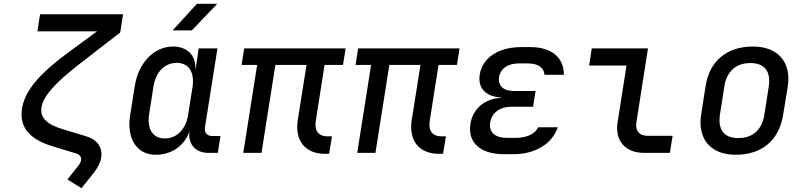

<svg xmlns="http://www.w3.org/2000/svg" viewBox="-20 -805 4240 1011"><path d="M409 186 470 110C494 80 509 51 513 24C521 -28 493 -70 432 -88L309 -125C226 -150 191 -186 198 -238C208 -300 270 -368 401 -470L613 -634L628 -730H191L177 -640H491L348 -535C185 -416 111 -327 96 -234C81 -135 134 -71 262 -33L381 3C400 9 409 22 407 39C405 47 401 57 392 68L335 140Z M889 -645H990L1124 -785H1017ZM800 10C885 10 953 -39 978 -115C968 -48 1008 0 1077 0H1127L1141 -89H1096C1071 -89 1055 -107 1059 -133L1125 -550H1026L1011 -445H1009C1011 -514 965 -560 891 -560C792 -560 710 -476 690 -354L665 -196C646 -74 701 10 800 10ZM848 -76C785 -76 754 -124 765 -202L788 -349C800 -426 847 -474 911 -474C973 -474 1005 -426 994 -349L971 -202C959 -124 911 -76 848 -76Z M1691 5H1713L1728 -87H1704C1658 -87 1634 -116 1643 -169L1689 -463H1786L1800 -550H1266L1252 -463H1334L1261 0H1357L1430 -463H1594L1548 -173C1531 -65 1587 5 1691 5Z M2291 5H2313L2328 -87H2304C2258 -87 2234 -116 2243 -169L2289 -463H2386L2400 -550H1866L1852 -463H1934L1861 0H1957L2030 -463H2194L2148 -173C2131 -65 2187 5 2291 5Z M2682 7C2799 7 2888 -48 2917 -135H2814C2799 -101 2755 -79 2696 -79H2648C2587 -79 2553 -109 2561 -160C2569 -211 2612 -243 2673 -243H2787L2800 -326H2685C2630 -326 2601 -354 2608 -399C2615 -444 2654 -471 2711 -471H2760C2814 -471 2845 -448 2847 -411H2949C2950 -502 2884 -557 2773 -557H2724C2604 -557 2520 -500 2506 -412C2495 -341 2538 -296 2618 -292V-290C2531 -285 2470 -232 2457 -153C2442 -54 2509 7 2634 7Z M3372 0H3507L3522 -90H3388C3346 -90 3324 -117 3331 -161L3392 -550H3096L3082 -460H3279L3232 -161C3217 -64 3272 0 3372 0Z M3854 10C3992 10 4083 -67 4104 -202L4128 -349C4148 -478 4076 -560 3945 -560C3806 -560 3715 -483 3695 -349L3672 -202C3652 -72 3723 10 3854 10ZM3868 -78C3793 -78 3759 -121 3771 -202L3794 -349C3806 -429 3856 -473 3931 -473C4006 -473 4040 -429 4028 -349L4005 -202C3993 -121 3943 -78 3868 -78Z"/></svg>

Font: JetBrains Mono Medium
Style: Italic
Weight: 436
Italic angle: -9°
Monospace: yes
Designer: Philipp Nurullin, Konstantin Bulenkov
Foundry: JetBrains
Version: Version 2.305